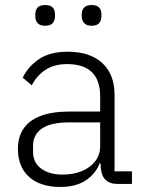

<svg xmlns="http://www.w3.org/2000/svg" viewBox="-20 -729 568 761"><path d="M503 0H445Q422 0 407 -9.5Q392 -19 385.5 -36Q379 -53 379 -76V-103L402 -81H375Q358 -39 319 -13.5Q280 12 220 12Q139 12 95 -28Q51 -68 51 -139Q51 -185 72.5 -218Q94 -251 139.5 -269Q185 -287 259 -287H377V-347Q377 -411 344 -443Q311 -475 246 -475Q196 -475 161.5 -453Q127 -431 106 -391L70 -421Q91 -465 134.5 -494.5Q178 -524 248 -524Q337 -524 385.5 -479Q434 -434 434 -353V-50H503ZM377 -244H257Q181 -244 146 -219.5Q111 -195 111 -152V-128Q111 -84 143.5 -60.5Q176 -37 228 -37Q270 -37 303.5 -50.5Q337 -64 357 -89.5Q377 -115 377 -149ZM159 -627Q138 -627 129 -637.5Q120 -648 120 -664V-673Q120 -689 129 -699Q138 -709 159 -709Q180 -709 189 -699Q198 -689 198 -673V-664Q198 -648 189 -637.5Q180 -627 159 -627ZM343 -627Q323 -627 313.5 -637.5Q304 -648 304 -664V-673Q304 -689 313.5 -699Q323 -709 343 -709Q364 -709 373 -699Q382 -689 382 -673V-664Q382 -648 373 -637.5Q364 -627 343 -627Z"/></svg>

Font: IBM Plex Sans Light
Style: Regular
Weight: 300
Designer: Mike Abbink, Paul van der Laan, Pieter van Rosmalen
Foundry: Bold Monday
Version: Version 3.201